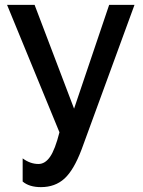

<svg xmlns="http://www.w3.org/2000/svg" viewBox="-20 -543 587 788"><path d="M73 202V107Q104 130 138 130Q165 130 185.5 100.5Q206 71 224 0L9 -523H122L284 -97L428 -523H532L315 70Q283 155 244.5 190Q206 225 148 225Q100 225 73 202Z"/></svg>

Font: Raleway
Style: Regular
Weight: 600
Designer: Matt McInerney, Pablo Impallari, Rodrigo Fuenzalida
Foundry: Matt McInerney, Pablo Impallari, Rodrigo Fuenzalida
Version: Version 1.000;PS 001.001;hotconv 1.0.56; ttfautohint (v1.5)